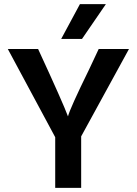

<svg xmlns="http://www.w3.org/2000/svg" viewBox="-20 -912 664 932"><path d="M378 -723H277L368 -892H494ZM374 0H248V-246L18 -674H165Q286 -412 310 -347Q319 -384 413 -576L459 -674H606L374 -250Z"/></svg>

Font: Hind Guntur SemiBold
Style: Regular
Weight: 600
Designer: Manushi Parikh, Hitesh Malaviya
Foundry: Indian Type Foundry
Version: Version 1.000;PS 1.0;hotconv 1.0.86;makeotf.lib2.5.63406; tt